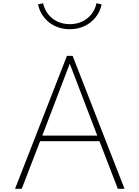

<svg xmlns="http://www.w3.org/2000/svg" viewBox="-20 -1172 866 1192"><path d="M73.5 0 395.5 -825H431L753 0H711.5L597.5 -295.5H229L115 0ZM242.5 -330H584L413 -776.5ZM413.5 -990.5Q364 -990.5 322.8 -1009.8Q281.5 -1029 253.8 -1063.8Q226 -1098.5 216 -1144.5L247.5 -1152Q256 -1113.5 278.8 -1084.2Q301.5 -1055 336 -1038.5Q370.5 -1022 413.5 -1022Q456 -1022 490.5 -1038.5Q525 -1055 548 -1084.2Q571 -1113.5 579 -1152L611 -1144.5Q601 -1098.5 573 -1063.8Q545 -1029 504 -1009.8Q463 -990.5 413.5 -990.5Z"/></svg>

Font: Spartan Thin ExtraLight
Style: Regular
Weight: 250
Version: Version 1.004